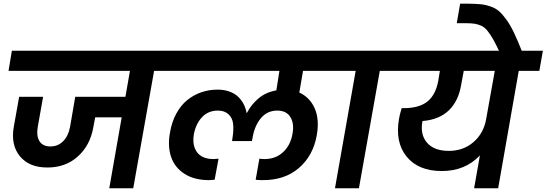

<svg xmlns="http://www.w3.org/2000/svg" viewBox="-20 -1013 2941 1033"><path d="M25.9 -631.8 43.9 -740.2H938L918.9 -631.8H809.1L696.8 0H567.9L634.8 -381.8H492.2L481.9 -327.1Q464.8 -230.5 398.4 -170.9Q332 -111.3 233.9 -111.8Q136.7 -111.8 86.9 -172.6Q37.1 -233.4 54.2 -331.1L83 -492.2H211.9L183.1 -330.1Q174.8 -281.7 192.4 -253.4Q210 -225.1 251 -225.1Q292 -225.1 319.8 -253.2Q347.7 -281.2 356.9 -330.1L384.8 -492.2H654.8L679.2 -631.8Z M1684.6 -287.1Q1665.5 -175.8 1588.1 -109.1Q1510.7 -42.5 1390.6 -43.9Q1375 -43.9 1355.5 -45.9L1375.5 -159.2Q1391.1 -157.2 1403.3 -157.2Q1462.4 -157.2 1502.7 -194.1Q1543 -231 1553.7 -293Q1564 -347.7 1542.5 -382.8Q1521 -418 1471.7 -418Q1418.5 -418 1384.5 -378.2Q1350.6 -338.4 1339.4 -274.9L1335.4 -253.9H1228.5L1231.4 -274.9Q1237.8 -315.4 1234.1 -347.2Q1230.5 -378.9 1209.2 -398.4Q1188 -418 1152.3 -418Q1101.1 -418 1067.9 -383.5Q1034.7 -349.1 1023.4 -293Q1012.7 -231 1040 -194.1Q1067.4 -157.2 1129.4 -157.2Q1136.2 -157.2 1155.8 -159.2L1134.8 -45.9Q1110.4 -43.9 1104.5 -43.9Q1024.4 -43.9 971.7 -78.4Q918.9 -112.8 900.1 -170.2Q881.3 -227.5 894.5 -299.8Q904.3 -357.4 928.7 -402.1Q953.1 -446.8 987.5 -474.6Q1022 -502.4 1063.2 -516.6Q1104.5 -530.8 1150.4 -530.8Q1186.5 -530.8 1215.1 -520.3Q1243.7 -509.8 1262 -491.7Q1280.3 -473.6 1291.3 -452.1Q1302.2 -430.7 1306.6 -405.8H1308.6Q1332.5 -451.7 1371.8 -484.4Q1411.1 -517.1 1466.8 -526.9L1483.4 -631.8H873.5L892.6 -740.2H1843.8L1824.7 -631.8H1610.4L1590.3 -515.1Q1646.5 -489.7 1672.9 -430.7Q1699.2 -371.6 1684.6 -287.1Z M1782.2 0 1893.6 -631.8H1783.2L1801.3 -740.2H2152.3L2133.3 -631.8H2023.4L1911.1 0Z M2395 -201.2Q2473.1 -201.2 2527.8 -248.8Q2582.5 -296.4 2595.7 -373L2642.1 -631.8H2475.1L2460.9 -555.2Q2446.3 -468.8 2394.5 -418.9Q2342.8 -369.1 2252.9 -361.8Q2239.3 -289.6 2277.3 -245.4Q2315.4 -201.2 2395 -201.2ZM2091.8 -631.8 2109.9 -740.2H2900.9L2881.8 -631.8H2771L2660.2 0H2530.8L2562 -176.8Q2482.9 -92.8 2356.9 -92.8Q2231 -92.8 2167.7 -170.4Q2104.5 -248 2127 -375Q2130.4 -396.5 2141.1 -431.2H2152.8Q2235.4 -431.2 2279.8 -467Q2324.2 -502.9 2337.9 -578.1L2346.7 -631.8Z M2666.5 -735.8Q2646.5 -778.8 2631.3 -804.7Q2616.2 -830.6 2601.8 -848.4Q2587.4 -866.2 2569.8 -874.3Q2552.2 -882.3 2533.7 -885.3Q2515.1 -888.2 2485.4 -888.2H2437.5L2455.6 -993.2H2501.5Q2542 -992.7 2567.9 -990Q2593.8 -987.3 2620.6 -977.8Q2647.5 -968.3 2666 -951.7Q2684.6 -935.1 2705.6 -905.8Q2726.6 -876.5 2745.8 -835.9Q2765.1 -795.4 2788.6 -735.8Z"/></svg>

Font: SVN-Poppins SemiBold
Style: Italic
Weight: 600
Italic angle: -10°
Designer: Ninad Kale (Devanagari), Jonny Pinhorn (Latin)
Foundry: Indian Type Foundry
Version: Version 3.002 2017